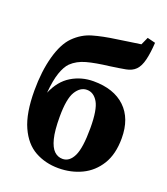

<svg xmlns="http://www.w3.org/2000/svg" viewBox="-143 -870 858 985"><g transform="rotate(20 286.5 -377.5)"><path d="M290 15Q219 15 162 -16.5Q105 -48 72 -121Q39 -194 39 -318Q39 -423 61.5 -504.5Q84 -586 124 -626Q166 -668 219.5 -683.5Q273 -699 346 -709Q376 -713 409.5 -718.5Q443 -724 474 -728L493 -770L537 -759Q534 -705 524.5 -665Q515 -625 495 -605Q476 -586 443.5 -580Q411 -574 361 -567Q285 -558 237.5 -545Q190 -532 159 -502Q139 -482 124.5 -440.5Q110 -399 104 -329Q134 -400 188.5 -433Q243 -466 309 -466Q420 -466 482 -407Q544 -348 544 -240Q544 -153 509 -96.5Q474 -40 416.5 -12.5Q359 15 290 15ZM294 -37Q332 -37 353.5 -81.5Q375 -126 375 -234Q375 -335 352 -374Q329 -413 292 -413Q256 -413 231.5 -373.5Q207 -334 207 -235Q207 -160 218 -117Q229 -74 248.5 -55.5Q268 -37 294 -37Z"/></g></svg>

Font: Source Serif 4
Style: Bold
Weight: 700
Designer: Frank Grießhammer
Foundry: Adobe
Version: Version 4.005;hotconv 1.1.0;makeotfexe 2.6.0